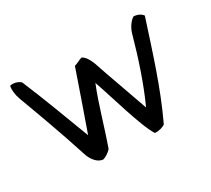

<svg xmlns="http://www.w3.org/2000/svg" viewBox="-112 -730 1033 941"><g transform="rotate(-30 404.0 -259.5)"><path d="M769 -504C712 -330 661 -161 583 4C571 14 547 21 524 19C483 -42 426 -251 394 -339C354 -241 329 -141 288 -26C273 -10 257 0 241 5C209 4 183 -31 173 -64C122 -222 76 -345 34 -458C23 -489 21 -517 25 -536C49 -542 71 -532 84 -522C134 -405 183 -271 235 -135C270 -236 314 -358 349 -462C368 -467 377 -475 397 -481C415 -473 429 -450 440 -421C467 -339 517 -204 549 -111C596 -213 637 -337 671 -459C679 -487 697 -514 718 -528C741 -528 760 -517 769 -504Z"/></g></svg>

Font: Snowfall
Style: Rev
Weight: 400
Designer: Jasper
Foundry: Cannot Into Space Fonts
Version: Version 0.9